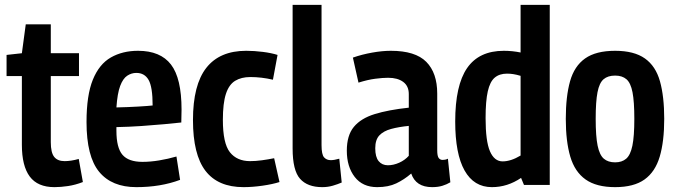

<svg xmlns="http://www.w3.org/2000/svg" viewBox="-20 -760 2778 790"><path d="M204 10Q135 10 102.5 -33.5Q70 -77 70 -164V-447H7V-534L70 -541L86 -660H189V-541H305V-447H189V-175Q189 -132 203 -114.5Q217 -97 246 -97Q272 -97 304 -106L321 -11Q290 1 260 5.5Q230 10 204 10Z M541 10Q440 10 388 -53Q336 -116 336 -258Q336 -368 362 -432Q388 -496 436 -523.5Q484 -551 548 -551Q640 -551 683.5 -494.5Q727 -438 727 -309Q727 -301 726.5 -284Q726 -267 726 -256Q699 -253 656 -249Q613 -245 562 -241.5Q511 -238 459 -237Q459 -233 459 -229.5Q459 -226 459 -222Q459 -152 484 -123Q509 -94 566 -94Q599 -94 635 -100Q671 -106 706 -116L721 -20Q641 10 541 10ZM459 -318Q506 -319 548.5 -321.5Q591 -324 608 -326Q608 -402 591.5 -431Q575 -460 541 -460Q521 -460 503.5 -448.5Q486 -437 474.5 -406.5Q463 -376 459 -318Z M774 -266Q774 -411 829 -481Q884 -551 993 -551Q1026 -551 1061.5 -546.5Q1097 -542 1122 -534L1103 -432Q1056 -443 1010 -443Q973 -443 947.5 -427.5Q922 -412 909.5 -373.5Q897 -335 897 -267Q897 -170 926 -133.5Q955 -97 1009 -97Q1032 -97 1057.5 -100.5Q1083 -104 1108 -109L1130 -11Q1102 -2 1060.5 4Q1019 10 982 10Q877 10 825.5 -57Q774 -124 774 -266Z M1303 -740V-163Q1303 -124 1313.5 -112.5Q1324 -101 1341 -101Q1355 -101 1376 -107L1386 -9Q1370 -2 1349.5 4Q1329 10 1306 10Q1245 10 1214.5 -24.5Q1184 -59 1184 -149V-740Z M1407 -140Q1407 -203 1436 -238Q1465 -273 1521.5 -290.5Q1578 -308 1662 -317V-373Q1662 -406 1639 -423Q1616 -440 1577 -440Q1555 -440 1524 -436Q1493 -432 1455 -420L1432 -523Q1469 -536 1511 -543.5Q1553 -551 1588 -551Q1689 -551 1734 -505.5Q1779 -460 1779 -375V-142Q1779 -118 1785 -110Q1791 -102 1801 -102Q1806 -102 1811.5 -103Q1817 -104 1823 -107L1833 -10Q1818 -1 1800 4.5Q1782 10 1758 10Q1691 10 1672 -46Q1643 -21 1610.5 -5.5Q1578 10 1532 10Q1472 10 1439.5 -32Q1407 -74 1407 -140ZM1524 -150Q1524 -114 1538 -97Q1552 -80 1576 -80Q1599 -80 1622.5 -90.5Q1646 -101 1662 -119V-242Q1621 -238 1589.5 -229.5Q1558 -221 1541 -203Q1524 -185 1524 -150Z M2136 1 2124 -28Q2068 10 2004 10Q1930 10 1891.5 -58.5Q1853 -127 1853 -260Q1853 -409 1902 -480Q1951 -551 2053 -551Q2088 -551 2122 -544V-740H2242V1ZM2122 -120V-448Q2105 -453 2092 -455Q2079 -457 2066 -457Q2035 -457 2015.5 -440.5Q1996 -424 1987 -384Q1978 -344 1978 -274Q1978 -179 1996 -137.5Q2014 -96 2048 -96Q2082 -96 2122 -120Z M2308 -271Q2308 -363 2325.5 -425.5Q2343 -488 2387.5 -519.5Q2432 -551 2511 -551Q2589 -551 2633.5 -519.5Q2678 -488 2695.5 -425.5Q2713 -363 2713 -271Q2713 -178 2694.5 -115.5Q2676 -53 2632 -21.5Q2588 10 2511 10Q2434 10 2389.5 -21.5Q2345 -53 2326.5 -115.5Q2308 -178 2308 -271ZM2431 -271Q2431 -199 2439 -160.5Q2447 -122 2464.5 -107Q2482 -92 2511 -92Q2539 -92 2556.5 -107Q2574 -122 2582 -160.5Q2590 -199 2590 -271Q2590 -342 2582.5 -380.5Q2575 -419 2557.5 -434Q2540 -449 2511 -449Q2481 -449 2463.5 -434Q2446 -419 2438.5 -380.5Q2431 -342 2431 -271Z"/></svg>

Font: Georama Semi Condensed SemiBold
Style: Regular
Weight: 600
Width: 4
Designer: Jean-Baptiste Levee
Foundry: Production Type
Version: Version 1.000